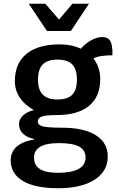

<svg xmlns="http://www.w3.org/2000/svg" viewBox="-20 -796 625 1021"><path d="M578 -502Q507 -502 477 -485Q513 -438 513 -376Q513 -282 453.5 -233Q394 -184 279 -184Q225 -184 203 -176.5Q181 -169 181 -150Q181 -131 207.5 -124Q234 -117 309 -117Q426 -117 489.5 -77Q553 -37 553 36Q553 115 482.5 160Q412 205 289 205Q167 205 102 166.5Q37 128 37 57Q37 12 68.5 -16Q100 -44 161 -54V-57Q123 -65 102 -85.5Q81 -106 81 -136Q81 -162 102.5 -182Q124 -202 160 -211Q113 -236 86 -276Q59 -316 59 -364Q59 -459 120.5 -509.5Q182 -560 298 -560Q361 -560 410 -537Q434 -565 465 -582Q496 -599 523 -599Q555 -599 567 -577Q579 -555 578 -502ZM389 -372Q389 -428 364 -453.5Q339 -479 285 -479Q232 -479 207 -453Q182 -427 182 -372Q182 -319 207.5 -293Q233 -267 285 -267Q339 -267 364 -292Q389 -317 389 -372ZM161 42Q161 83 192.5 103Q224 123 289 123Q360 123 397.5 102.5Q435 82 435 42Q435 2 400.5 -16.5Q366 -35 293 -35Q161 -35 161 42ZM133 -776H221L294 -692L365 -776H453L357 -631H230Z"/></svg>

Font: Krub SemiBold
Style: Regular
Weight: 600
Version: Version 1.000; ttfautohint (v1.6)